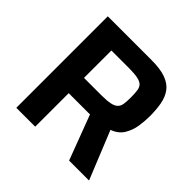

<svg xmlns="http://www.w3.org/2000/svg" viewBox="-173 -855 1021 1021"><g transform="rotate(45 338.0 -344.0)"><path d="M82 0V-688H411Q478 -688 518.5 -673Q559 -658 580 -629.5Q601 -601 608.5 -560.5Q616 -520 616 -470Q616 -435 610 -395Q604 -355 583.5 -321Q563 -287 519 -271L629 0H479L375 -276L410 -257Q403 -254 393.5 -253Q384 -252 372 -252H224V0ZM224 -367H354Q396 -367 420 -372Q444 -377 456 -388.5Q468 -400 471 -419.5Q474 -439 474 -470Q474 -501 471 -521Q468 -541 457 -552Q446 -563 421.5 -568Q397 -573 355 -573H224Z"/></g></svg>

Font: Saira Thin SemiBold
Style: Regular
Weight: 600
Version: Version 1.101